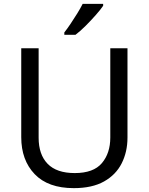

<svg xmlns="http://www.w3.org/2000/svg" viewBox="-20 -964 771 994"><path d="M640 -252Q640 -178 610 -118.5Q580 -59 518.5 -24.5Q457 10 362 10Q229 10 159.5 -62.5Q90 -135 90 -254V-714H180V-251Q180 -164 226.5 -116Q273 -68 367 -68Q464 -68 507.5 -119.5Q551 -171 551 -252V-714H640ZM514 -934Q502 -916 477 -887.5Q452 -859 423.5 -830.5Q395 -802 371 -784H313V-796Q328 -815 345.5 -841Q363 -867 380 -894.5Q397 -922 408 -944H514Z"/></svg>

Font: RS Noto Sans
Style: Regular
Weight: 400
Designer: Monotype Design Team
Foundry: Monotype Imaging Inc.
Version: Version 3.10